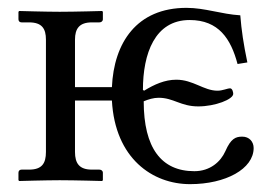

<svg xmlns="http://www.w3.org/2000/svg" viewBox="-20 -459 700 489"><path d="M265 -203C273 -55 369 10 464 10C555 10 626 -29 626 -82C626 -98 615 -111 597 -111C580 -111 568 -106 554 -74C542 -47 515 -23 475 -23C391 -23 346 -82 346 -201C358 -206 371 -210 384 -210C422 -210 440 -188 485 -188C528 -188 574 -206 574 -220C574 -224 572 -234 566 -234C559 -234 547 -228 534 -228C499 -228 472 -256 429 -256C400 -256 373 -244 347 -228L344 -230C344 -322 374 -408 463 -408C537 -408 568 -360 585 -296L610 -300C600 -348 595 -382 592 -420C543 -423 502 -439 455 -439C328 -439 270 -350 265 -237H171V-358C171 -386 182 -402 214 -402H233C238 -402 242 -405 242 -410V-429L240 -431C240 -431 171 -429 132 -429C97 -429 29 -431 29 -431L27 -429V-410C27 -405 30 -402 35 -402H54C87 -402 97 -386 97 -358V-72C97 -43 87 -27 54 -27H35C30 -27 27 -24 27 -19V0L29 2C29 2 97 0 132 0C171 0 240 2 240 2L242 0V-19C242 -24 238 -27 233 -27H214C182 -27 171 -43 171 -72V-203Z"/></svg>

Font: Libertinus Serif Display
Style: Regular
Weight: 400
Designer: Philipp H. Poll, Khaled Hosny
Foundry: Caleb Maclennan
Version: Version 7.050;RELEASE